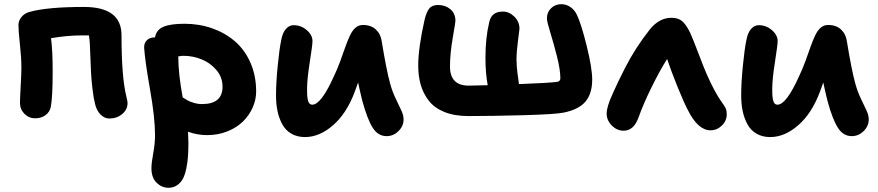

<svg xmlns="http://www.w3.org/2000/svg" viewBox="-20 -599 4182 915"><path d="M501 -34.2Q478 -34.2 459.2 -53.2Q440.4 -72.3 433.1 -103Q425.8 -130.9 420.7 -175.5Q415.5 -220.2 413.8 -253.7Q412.1 -287.1 410.4 -334.7Q408.7 -382.3 408.2 -390.1Q406.7 -413.6 403.8 -430.2H365.2Q300.8 -430.2 223.1 -417Q231 -359.9 231 -258.8Q231 -135.7 222.2 -90.8Q217.8 -65.9 197.3 -50.5Q176.8 -35.2 147.9 -35.2Q117.7 -35.2 96.4 -56.6Q75.2 -78.1 75.2 -108.9Q75.2 -129.4 78.6 -189.5Q82 -249.5 82 -275.9Q82 -322.3 75 -387Q67.9 -451.7 67.9 -480Q67.9 -500 82.3 -517.8Q96.7 -535.6 120.1 -542Q204.6 -565.9 379.9 -565.9Q559.1 -565.9 559.1 -431.2Q559.1 -231 582 -140.1Q582.5 -136.2 584.2 -129.4Q585.9 -122.6 586.9 -117.2Q587.9 -111.8 587.9 -107.9Q587.9 -76.7 562.3 -55.4Q536.6 -34.2 501 -34.2Z M782.7 295.9Q751 295.9 726.3 271.7Q701.7 247.6 701.7 203.1Q701.7 177.2 710.2 131.8Q718.8 86.4 718.8 43.9Q718.8 -38.1 694.8 -173.8Q670.9 -309.6 667 -371.1Q666 -393.6 679.9 -407.2Q693.8 -420.9 717.8 -420.9H718.8Q724.6 -456.5 758.5 -471.2Q792.5 -485.8 858.9 -485.8Q929.2 -485.8 991 -464.1Q1052.7 -442.4 1099.6 -402.1Q1146.5 -361.8 1173.6 -300Q1200.7 -238.3 1200.7 -163.1Q1200.7 -124 1184.3 -86.9Q1168 -49.8 1138.4 -20.5Q1108.9 8.8 1064.2 26.9Q1019.5 44.9 966.8 44.9Q920.4 44.9 876 28.8Q877.9 63 877.9 81.1Q877.9 116.7 876 144.8Q874 172.9 868.2 202.4Q862.3 231.9 852.3 251.5Q842.3 271 824.5 283.4Q806.6 295.9 782.7 295.9ZM829.6 -328.1Q829.6 -249 850.6 -134.8Q867.7 -124 876.2 -119.4Q884.8 -114.7 903.8 -108.9Q922.9 -103 942.9 -103Q1040.5 -103 1040.5 -186Q1040.5 -231 1011.2 -265.4Q981.9 -299.8 940.2 -316.4Q898.4 -333 855 -333Q842.8 -333 829.6 -330.1Z M1433.6 54.2Q1395.5 54.2 1367.7 37.6Q1339.8 21 1324.5 -8.1Q1309.1 -37.1 1302.2 -71Q1295.4 -105 1295.4 -145Q1295.4 -205.1 1303.5 -286.1Q1311.5 -367.2 1320.3 -408.2Q1326.2 -441.9 1342 -460.4Q1357.9 -479 1379.4 -479Q1414.1 -479 1441.7 -455.6Q1469.2 -432.1 1469.2 -402.8Q1469.2 -385.7 1456.3 -303.2Q1443.4 -220.7 1443.4 -176.8Q1443.4 -159.7 1443.8 -148.9Q1444.3 -138.2 1446.5 -125.5Q1448.7 -112.8 1454.3 -106.4Q1460 -100.1 1468.3 -100.1Q1510.7 -100.1 1572.3 -237.8Q1586.9 -268.1 1601.6 -307.9Q1616.2 -347.7 1625.7 -375.2Q1635.3 -402.8 1647.2 -428.5Q1659.2 -454.1 1674.3 -467Q1689.5 -480 1709.5 -480Q1748.5 -480 1771.7 -458Q1794.9 -436 1799.3 -400.9Q1822.3 -261.2 1839.4 -200.2Q1849.6 -162.6 1866.2 -128.2Q1882.8 -93.8 1893.1 -71.5Q1903.3 -49.3 1903.3 -29.8Q1903.3 2 1878.9 25.9Q1854.5 49.8 1822.3 49.8Q1781.2 49.8 1755.6 8.8Q1730 -32.2 1706.5 -119.1Q1692.9 -174.8 1686.5 -206.1Q1684.1 -198.2 1678.5 -183.3Q1672.9 -168.5 1670.4 -161.1Q1631.8 -58.1 1567.1 -2Q1502.4 54.2 1433.6 54.2Z M2212.4 -45.9Q2146 -45.9 2098.1 -65.2Q2050.3 -84.5 2023.7 -118.9Q1997.1 -153.3 1985.1 -194.6Q1973.1 -235.8 1973.1 -286.1Q1973.1 -370.1 2003.4 -504.9Q2012.7 -542.5 2025.9 -558.8Q2039.1 -575.2 2068.4 -575.2Q2102.1 -575.2 2126.2 -555.2Q2150.4 -535.2 2150.4 -499Q2150.4 -493.2 2137.5 -418Q2124.5 -342.8 2124.5 -282.2Q2124.5 -190.9 2213.4 -190.9Q2230 -190.9 2304.2 -192.9Q2293.5 -250.5 2293.5 -323.2Q2293.5 -419.4 2311.5 -493.2Q2321.8 -543.9 2376.5 -543.9Q2406.2 -543.9 2430.9 -520Q2455.6 -496.1 2455.6 -461.9Q2455.6 -459 2448.5 -405Q2441.4 -351.1 2441.4 -314Q2441.4 -299.3 2442.9 -281.5Q2444.3 -263.7 2445.8 -252.4Q2447.3 -241.2 2450 -222.2Q2452.6 -203.1 2453.1 -198.2Q2596.7 -203.6 2636.2 -209Q2650.4 -211.9 2650.4 -226.1Q2650.4 -266.6 2634.5 -329.3Q2618.7 -392.1 2602.5 -444.1Q2586.4 -496.1 2586.4 -511.2Q2586.4 -540.5 2606.2 -559.8Q2626 -579.1 2655.3 -579.1Q2678.2 -579.1 2698 -565.7Q2717.8 -552.2 2728.5 -529.8Q2749 -488.8 2775.6 -381.8Q2802.2 -274.9 2802.2 -219.2Q2802.2 -152.8 2770 -114.7Q2737.8 -76.7 2664.6 -62Q2624.5 -54.2 2474.9 -50Q2325.2 -45.9 2212.4 -45.9Z M2952.1 23.9Q2919.9 23.9 2895.5 -1Q2871.1 -25.9 2871.1 -57.1Q2871.1 -73.2 2877.7 -95.9Q2884.3 -118.7 2900.9 -155Q2917.5 -191.4 2926.3 -210Q2935.1 -228.5 2958 -273.9Q3007.8 -371.6 3077.1 -459Q3121.6 -514.2 3180.2 -514.2Q3212.4 -514.2 3231.2 -498Q3250 -481.9 3269 -442.9Q3281.7 -415.5 3307.6 -346.9Q3333.5 -278.3 3347.2 -247.1Q3385.3 -160.2 3420.4 -110.8Q3433.6 -93.8 3438.5 -82.5Q3443.4 -71.3 3443.4 -54.2Q3443.4 -22.9 3419.9 -0.5Q3396.5 22 3366.2 22Q3306.2 22 3258.3 -74.2Q3238.8 -111.3 3208.7 -185.5Q3178.7 -259.8 3159.2 -317.9Q3124.5 -263.2 3085 -182.9Q3045.4 -102.5 3022.9 -39.1Q3000.5 23.9 2952.1 23.9Z M3650.4 54.2Q3612.3 54.2 3584.5 37.6Q3556.6 21 3541.3 -8.1Q3525.9 -37.1 3519 -71Q3512.2 -105 3512.2 -145Q3512.2 -205.1 3520.3 -286.1Q3528.3 -367.2 3537.1 -408.2Q3543 -441.9 3558.8 -460.4Q3574.7 -479 3596.2 -479Q3630.9 -479 3658.4 -455.6Q3686 -432.1 3686 -402.8Q3686 -385.7 3673.1 -303.2Q3660.2 -220.7 3660.2 -176.8Q3660.2 -159.7 3660.6 -148.9Q3661.1 -138.2 3663.3 -125.5Q3665.5 -112.8 3671.1 -106.4Q3676.8 -100.1 3685.1 -100.1Q3727.5 -100.1 3789.1 -237.8Q3803.7 -268.1 3818.4 -307.9Q3833 -347.7 3842.5 -375.2Q3852.1 -402.8 3864 -428.5Q3876 -454.1 3891.1 -467Q3906.2 -480 3926.3 -480Q3965.3 -480 3988.5 -458Q4011.7 -436 4016.1 -400.9Q4039.1 -261.2 4056.2 -200.2Q4066.4 -162.6 4083 -128.2Q4099.6 -93.8 4109.9 -71.5Q4120.1 -49.3 4120.1 -29.8Q4120.1 2 4095.7 25.9Q4071.3 49.8 4039.1 49.8Q3998 49.8 3972.4 8.8Q3946.8 -32.2 3923.3 -119.1Q3909.7 -174.8 3903.3 -206.1Q3900.9 -198.2 3895.3 -183.3Q3889.6 -168.5 3887.2 -161.1Q3848.6 -58.1 3783.9 -2Q3719.2 54.2 3650.4 54.2Z"/></svg>

Font: Shantell Sans Bouncy
Style: Bold
Weight: 700
Designer: Stephen Nixon, Anya Danilova, Shantell Martin
Foundry: Arrow Type
Version: Version 1.006;[9816181b4]